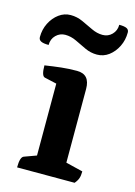

<svg xmlns="http://www.w3.org/2000/svg" viewBox="-116 -749 568 808"><g transform="rotate(15 168.0 -345.5)"><path d="M41 0Q41 -46 57 -50.9L120.1 -73.9L109.1 -58.6V-395.4L121.1 -380.4L56.4 -395Q41 -398.4 41 -444.5Q79.5 -450.4 111.9 -454Q144.3 -457.6 179.8 -457.6Q236.2 -457.6 236.2 -393.8V-61.9L224.2 -75.8L310.5 -54.6Q310.5 -36.4 306.5 -24.6Q302.6 -12.9 291.6 0ZM93 -591.4Q69.7 -591.4 52.7 -574.7Q35.8 -558 35.8 -532Q12.6 -532 2.2 -537.4Q-8.3 -542.7 -8.3 -554.8Q-8.3 -588 5.8 -615.9Q19.9 -643.8 43 -660.7Q66.1 -677.6 93.8 -677.6Q121.4 -677.6 146.4 -666.1Q171.3 -654.6 195.4 -643.1Q219.6 -631.5 243.7 -631.5Q267.8 -631.5 284.4 -648.4Q301.1 -665.3 301.1 -690.9Q324.3 -690.9 334.2 -685.7Q344.1 -680.5 344.1 -668.7Q344.1 -635.7 330.3 -607.7Q316.6 -579.8 293.7 -562.5Q270.7 -545.3 242.1 -545.3Q214.8 -545.3 190.2 -556.8Q165.7 -568.4 141.8 -579.9Q117.9 -591.4 93 -591.4Z"/></g></svg>

Font: Petrona
Style: Regular
Weight: 400
Designer: Ringo R. Seeber
Foundry: Ringo R. Seeber
Version: Version 2.001; ttfautohint (v1.8.3)